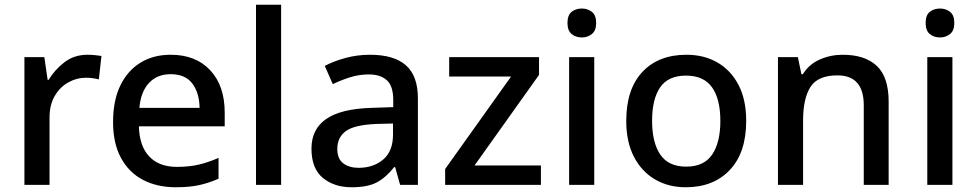

<svg xmlns="http://www.w3.org/2000/svg" viewBox="-20 -780 4121 810"><path d="M349 -549Q363 -549 379.5 -547.5Q396 -546 408 -544L397 -445Q371 -452 343 -452Q303 -452 267.5 -432Q232 -412 210.5 -374.5Q189 -337 189 -284V0H83V-539H167L181 -443H185Q211 -486 252 -517.5Q293 -549 349 -549Z M700 -549Q806 -549 867 -483.5Q928 -418 928 -305V-247H566Q568 -164 609.5 -120Q651 -76 726 -76Q778 -76 818.5 -85.5Q859 -95 902 -114V-26Q861 -8 820 1Q779 10 722 10Q643 10 583.5 -21Q524 -52 490.5 -113.5Q457 -175 457 -265Q457 -356 487.5 -419Q518 -482 572.5 -515.5Q627 -549 700 -549ZM700 -467Q643 -467 608.5 -430Q574 -393 568 -325H822Q821 -388 791.5 -427.5Q762 -467 700 -467Z M1166 0H1060V-760H1166Z M1541 -549Q1642 -549 1692.5 -504.5Q1743 -460 1743 -365V0H1668L1647 -75H1643Q1608 -31 1569.5 -10.5Q1531 10 1463 10Q1390 10 1342 -29.5Q1294 -69 1294 -153Q1294 -235 1356 -278Q1418 -321 1547 -325L1639 -328V-358Q1639 -417 1612 -441.5Q1585 -466 1536 -466Q1495 -466 1457 -454Q1419 -442 1384 -425L1350 -502Q1388 -522 1437.5 -535.5Q1487 -549 1541 -549ZM1566 -257Q1474 -253 1438.5 -226.5Q1403 -200 1403 -152Q1403 -110 1428 -91Q1453 -72 1493 -72Q1555 -72 1596.5 -107Q1638 -142 1638 -212V-259Z M2262 0H1858V-67L2136 -457H1875V-539H2254V-464L1982 -82H2262Z M2435 -744Q2459 -744 2477 -730Q2495 -716 2495 -683Q2495 -651 2477 -636.5Q2459 -622 2435 -622Q2409 -622 2391.5 -636.5Q2374 -651 2374 -683Q2374 -716 2391.5 -730Q2409 -744 2435 -744ZM2487 -539V0H2381V-539Z M3128 -270Q3128 -136 3059 -63Q2990 10 2873 10Q2800 10 2743.5 -23Q2687 -56 2654.5 -118.5Q2622 -181 2622 -270Q2622 -404 2690 -476.5Q2758 -549 2876 -549Q2950 -549 3006.5 -516.5Q3063 -484 3095.5 -422Q3128 -360 3128 -270ZM2731 -270Q2731 -179 2765.5 -128Q2800 -77 2875 -77Q2950 -77 2984.5 -128Q3019 -179 3019 -270Q3019 -362 2984 -411.5Q2949 -461 2874 -461Q2799 -461 2765 -411.5Q2731 -362 2731 -270Z M3535 -549Q3629 -549 3679 -502Q3729 -455 3729 -351V0H3624V-336Q3624 -462 3513 -462Q3430 -462 3399 -413Q3368 -364 3368 -272V0H3262V-539H3346L3361 -467H3367Q3393 -509 3438.5 -529Q3484 -549 3535 -549Z M3946 -744Q3970 -744 3988 -730Q4006 -716 4006 -683Q4006 -651 3988 -636.5Q3970 -622 3946 -622Q3920 -622 3902.5 -636.5Q3885 -651 3885 -683Q3885 -716 3902.5 -730Q3920 -744 3946 -744ZM3998 -539V0H3892V-539Z"/></svg>

Font: Noto Sans Arabic Med
Style: Regular
Weight: 500
Designer: Monotype Design Team, Nadine Chahine, Nizar Qandah and Khaled Hosny
Foundry: Monotype Imaging Inc.
Version: Version 2.012; ttfautohint (v1.8.4.7-5d5b)